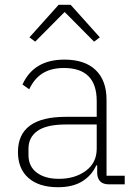

<svg xmlns="http://www.w3.org/2000/svg" viewBox="-20 -770 564 802"><path d="M55 -135Q55 -282 255 -282H384V-348Q384 -486 247 -486Q194 -486 158.5 -464Q123 -442 102 -397L74 -417Q121 -521 249 -521Q334 -521 379.5 -477.5Q425 -434 425 -353V-36H501V0H435Q389 0 386 -45V-79H382Q363 -37 323.5 -12.5Q284 12 222 12Q143 12 99 -26.5Q55 -65 55 -135ZM384 -149V-250H255Q175 -250 137 -223.5Q99 -197 99 -149V-122Q99 -75 133.5 -49Q168 -23 226 -23Q293 -23 338.5 -56.5Q384 -90 384 -149ZM250 -720 127 -596 103 -614 225 -750H275L397 -614L373 -596Z"/></svg>

Font: Anuphan ExtraLight
Style: Regular
Weight: 200
Designer: Cadson Demak
Version: Version 3.001